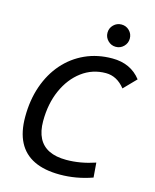

<svg xmlns="http://www.w3.org/2000/svg" viewBox="-132 -990 876 1088"><g transform="rotate(15 306.0 -446.0)"><path d="M325.2 9.8Q233.9 9.8 173.1 -19.8Q112.3 -49.3 81.8 -108.2Q51.3 -167 51.3 -255.4Q51.3 -354.5 79.8 -436.5Q108.4 -518.6 160.6 -578.1Q212.9 -637.7 284.9 -670.4Q356.9 -703.1 443.8 -703.1Q551.8 -703.1 611.8 -625.5L542 -553.7Q494.6 -613.3 429.7 -613.3Q351.1 -613.3 289.1 -567.1Q227.1 -521 191.4 -440.9Q155.8 -360.8 155.8 -258.8Q155.8 -199.2 176.3 -159.4Q196.8 -119.6 237.3 -99.9Q277.8 -80.1 338.4 -80.1Q421.4 -80.1 507.8 -109.4L514.6 -23.4Q420.9 9.8 325.2 9.8ZM443.8 -771.5Q417 -771.5 397.7 -790.8Q378.4 -810.1 378.4 -836.9Q378.4 -864.3 397.7 -883.3Q417 -902.3 443.8 -902.3Q471.2 -902.3 490.2 -883.3Q509.3 -864.3 509.3 -836.9Q509.3 -810.1 490.2 -790.8Q471.2 -771.5 443.8 -771.5Z"/></g></svg>

Font: Cascadia Mono NF
Style: Italic
Weight: 400
Italic angle: -10°
Monospace: yes
Designer: Aaron Bell
Foundry: Saja Typeworks
Version: Version 2404.023